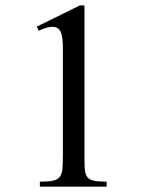

<svg xmlns="http://www.w3.org/2000/svg" viewBox="-20 -697 540 717"><path d="M128.9 0V-18.6Q160.2 -18.6 177.5 -22.2Q194.8 -25.9 203.1 -36.6Q211.4 -47.4 213.1 -66.9Q214.8 -86.4 214.8 -117.7V-516.1Q214.8 -535.6 213.1 -551.3Q211.4 -566.9 206.3 -578.1Q201.2 -589.4 191.2 -594Q181.2 -598.6 164.8 -595.9Q148.4 -593.3 124 -582L117.7 -597.7L278.3 -676.8H295.4V-117.7Q295.4 -85.9 296.6 -66.4Q297.9 -46.9 305.7 -36.4Q313.5 -25.9 330.3 -22.2Q347.2 -18.6 378.4 -18.6V0Z"/></svg>

Font: Goda
Style: Regular
Weight: 400
Version: 1.0.5